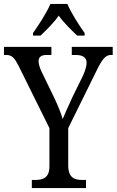

<svg xmlns="http://www.w3.org/2000/svg" viewBox="-24 -951 590 971"><path d="M143 -784V-771H181C212 -801 248 -835 273 -872C299 -835 335 -801 366 -771H404V-784C377 -822 335 -886 317 -931H231C212 -886 170 -822 143 -784ZM137 0H411V-41H391C353 -41 321 -52 321 -115V-303L465 -595C494 -655 512 -673 537 -673H546V-714H339V-673H359C392 -673 414 -662 414 -633C414 -617 407 -594 396 -569L341 -457C322 -415 304 -376 293 -349C284 -380 269 -417 250 -457L186 -589C179 -603 171 -626 171 -642C171 -658 180 -673 211 -673H236V-714H-4V-673H7C37 -673 49 -658 69 -620L226 -303V-110C226 -51 193 -41 154 -41H137Z"/></svg>

Font: Noto Serif Khmer Condensed
Style: Regular
Weight: 400
Width: 3
Designer: Danh Hong and the Monotype Design Team
Foundry: Monotype Imaging Inc.
Version: Version 2.004